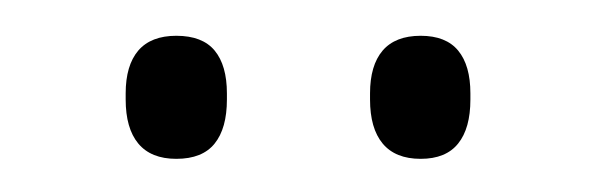

<svg xmlns="http://www.w3.org/2000/svg" viewBox="-20 -674 342 110"><path d="M81 -583Q66.5 -583 59.2 -591.8Q52 -600.5 52 -617V-620.5Q52 -636.5 59.2 -645Q66.5 -653.5 81 -653.5Q96 -653.5 103 -645Q110 -636.5 110 -620.5V-617Q110 -600.5 103 -591.8Q96 -583 81 -583ZM221 -583Q206.5 -583 199.2 -591.8Q192 -600.5 192 -617V-620.5Q192 -636.5 199.2 -645Q206.5 -653.5 221 -653.5Q235.5 -653.5 242.5 -645Q249.5 -636.5 249.5 -620.5V-617Q249.5 -600.5 242.5 -591.8Q235.5 -583 221 -583Z"/></svg>

Font: Anek Tamil Medium ExtraLight
Style: Regular
Weight: 250
Version: Version 1.003